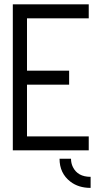

<svg xmlns="http://www.w3.org/2000/svg" viewBox="-20 -704 474 899"><path d="M404.3 175.8V124Q343.8 124 321.3 78.1Q312.5 60.5 312.5 39.1H258.8Q258.8 107.4 309.6 146.5Q347.7 175.8 404.3 175.8ZM40 0V-683.6H395.5V-618.2H106.4V-373H303.7V-307.6H106.4V-65.4H395.5V0Z"/></svg>

Font: Post No Bills Colombo
Style: Medium
Weight: 600
Designer: Kosala Senevirathne, Siva Puranthara, Lasantha Premarathna, Tharique Azeez
Foundry: Mooniak
Version: Version 1.220 ; ttfautohint (v1.5)